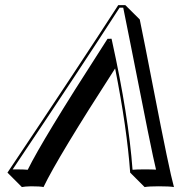

<svg xmlns="http://www.w3.org/2000/svg" viewBox="-20 -675 721 754"><path d="M432.1 -406.2Q207 -57.6 150.9 59.6Q138.7 56.6 101.6 56.6Q78.1 57.1 65.9 59.6L9.3 2.9Q291 -417.5 444.3 -654.8H472.2L528.8 -598.6Q545.4 -518.6 582.5 -327.1Q645 -4.4 663.1 59.6Q646 56.6 603.5 56.6Q565.4 56.6 547.9 59.6L491.2 2.9Q478.5 -172.4 432.1 -406.2ZM410.6 -510.3 410.2 -512.7H408.2ZM399.4 -518.1 402.3 -522.5 418 -522.9 419.9 -514.6Q484.9 -219.2 500.5 -8.3Q516.6 -9.8 546.9 -9.8Q577.1 -9.8 592.8 -8.8Q578.1 -65.4 491.7 -506.3Q475.6 -588.9 463.9 -645H449.7Q297.4 -408.7 29.8 -9.8Q36.6 -9.8 44.9 -9.8Q74.2 -9.8 88.9 -8.3Q147 -126.5 379.4 -486.8Q391.6 -505.9 399.4 -518.1Z"/></svg>

Font: Linux Biolinum Shadow O
Style: Italic
Weight: 400
Italic angle: -12°
Designer: Philipp H. Poll
Foundry: Philipp H. Poll
Version: Version 0.6.2